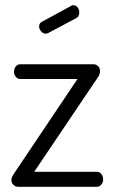

<svg xmlns="http://www.w3.org/2000/svg" viewBox="-20 -721 441 741"><path d="M24 -26C24 -19.3 26.5 -13.3 31.5 -8C36.5 -2.7 43 0 51 0H354C360.7 0 366.3 -2.8 371 -8.5C375.7 -14.2 378 -20.7 378 -28C378 -36.7 375.7 -43.8 371 -49.5C366.3 -55.2 360.7 -58 354 -58H112L358 -423C363.3 -430.3 366 -438.3 366 -447C366 -455 363.5 -461.3 358.5 -466C353.5 -470.7 347.7 -473 341 -473H58C51.3 -473 45.7 -470.2 41 -464.5C36.3 -458.8 34 -452 34 -444C34 -436.7 36.3 -430.2 41 -424.5C45.7 -418.8 51.3 -416 58 -416H279L34 -51C27.3 -41.7 24 -33.3 24 -26ZM131 -619C131 -611.7 133.7 -605.2 139 -599.5C144.3 -593.8 150.3 -591 157 -591C160.3 -591 163.7 -592 167 -594L274 -651C282 -655 286 -662.3 286 -673C286 -680.3 283.8 -686.8 279.5 -692.5C275.2 -698.2 269.3 -701 262 -701C258.7 -701 256 -700 254 -698L142 -637C134.7 -633.7 131 -627.7 131 -619Z"/></svg>

Font: Terminal Dosis
Style: Book
Weight: 400
Designer: EdgarTolentino, PabloImpallari, IginoMarini
Foundry: EdgarTolentino, PabloImpallari, IginoMarini
Version: Version 1.006